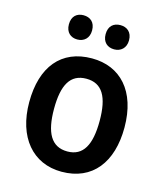

<svg xmlns="http://www.w3.org/2000/svg" viewBox="-112 -825 784 919"><g transform="rotate(15 280.0 -365.5)"><path d="M131 -681C131 -641 156 -621 188 -621C221 -621 246 -642 246 -681C246 -722 221 -741 188 -741C156 -741 131 -722 131 -681ZM313 -681C313 -641 338 -621 371 -621C403 -621 429 -642 429 -681C429 -722 403 -741 371 -741C338 -741 313 -722 313 -681ZM516 -272C516 -453 421 -552 281 -552C129 -552 44 -448 44 -272C44 -99 136 10 279 10C432 10 516 -100 516 -272ZM167 -272C167 -391 201 -451 280 -451C359 -451 393 -391 393 -272C393 -153 359 -91 281 -91C201 -91 167 -154 167 -272Z"/></g></svg>

Font: Noto Sans Kannada SemiCondensed SemiBold
Style: Regular
Weight: 600
Width: 4
Designer: Jelle Bosma - Monotype Design Team
Foundry: Monotype Imaging Inc.
Version: Version 2.005